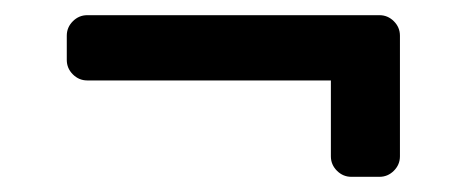

<svg xmlns="http://www.w3.org/2000/svg" viewBox="-20 -370 622 253"><path d="M416 -264H95Q84 -264 76 -272Q68 -280 68 -291V-323Q68 -334 76 -342Q84 -350 95 -350H480Q491 -350 499 -342Q507 -334 507 -323V-164Q507 -153 499 -145Q491 -137 480 -137H443Q432 -137 424 -145Q416 -153 416 -164Z"/></svg>

Font: Rubik
Style: Regular
Weight: 400
Designer: Hubert & Fischer
Foundry: Hubert & Fischer
Version: Version 1.002; ttfautohint (v1.6)